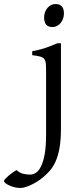

<svg xmlns="http://www.w3.org/2000/svg" viewBox="-127 -682 406 946"><path d="M173.3 -48.3Q173.3 7.8 166.3 47.1Q159.2 86.4 146.7 114Q134.3 141.6 117.2 160.6Q100.1 179.7 80.6 195.3Q67.4 205.6 52.7 214.6Q38.1 223.6 23.4 230.2Q8.8 236.8 -4.2 240.5Q-17.1 244.1 -26.4 244.1Q-41.5 244.1 -55.9 240.5Q-70.3 236.8 -81.8 231.4Q-93.3 226.1 -100.3 220.2Q-107.4 214.4 -107.4 210.4Q-107.4 206.1 -100.3 198.5Q-93.3 190.9 -83.5 182.6Q-73.7 174.3 -63.2 167Q-52.7 159.7 -45.4 156.2Q-29.8 169.9 -13.2 174.1Q3.4 178.2 22 178.2Q36.1 178.2 50 169.2Q64 160.2 75.2 137.7Q86.4 115.2 93.3 76.7Q100.1 38.1 100.1 -21V-327.1Q100.1 -352.1 98.9 -367.2Q97.7 -382.3 91.3 -390.9Q85 -399.4 71 -403.3Q57.1 -407.2 31.7 -410.2V-429.7Q52.2 -433.1 68.1 -437.5Q84 -441.9 98.4 -446.5Q112.8 -451.2 126.2 -456.8Q139.6 -462.4 155.3 -468.8H173.3ZM188 -615.7Q188 -602.1 183.6 -589.8Q179.2 -577.6 171.6 -568.6Q164.1 -559.6 153.8 -554.2Q143.6 -548.8 131.8 -548.8Q109.9 -548.8 100.1 -561Q90.3 -573.2 90.3 -595.7Q90.3 -609.4 94.7 -621.6Q99.1 -633.8 106.7 -642.8Q114.3 -651.9 124.5 -657Q134.8 -662.1 146.5 -662.1Q188 -662.1 188 -615.7Z"/></svg>

Font: Gentium Plus Viet
Style: Regular
Weight: 400
Designer: J. Victor Gaultney, Annie Olsen, Iska Routamaa, Becca Hirsbrunner
Foundry: SIL International
Version: Version 5.000